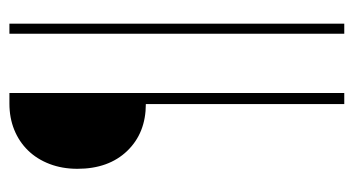

<svg xmlns="http://www.w3.org/2000/svg" viewBox="-196 -544 769 418"><g transform="rotate(-90 189.0 -334.5)"><path d="M173 -699H196V30H172V-402Q109 -402 70 -442.5Q31 -483 31 -551Q31 -584 41.5 -611.5Q52 -639 71 -658.5Q90 -678 116 -688.5Q142 -699 173 -699ZM325 -699H347V30H325Z"/></g></svg>

Font: Moniqa SemBd Heading
Style: Regular
Weight: 600
Designer: Rajesh Rajput
Foundry: Rajesh Rajput
Version: Version 1.000